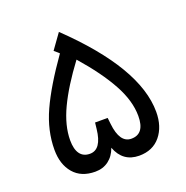

<svg xmlns="http://www.w3.org/2000/svg" viewBox="-119 -765 845 874"><g transform="rotate(-20 303.0 -327.5)"><path d="M202.1 -85Q258.3 -85 268.6 -180.7L272 -210.9H333L336.4 -180.7Q346.7 -85 402.8 -85Q467.3 -85 467.3 -171.9Q467.3 -245.1 422.1 -327.6Q377 -410.2 290.5 -508.8Q215.3 -408.2 176.5 -326.2Q137.7 -244.1 137.7 -173.3Q137.7 -129.9 154.1 -107.4Q170.4 -85 202.1 -85ZM550.3 -161.6Q550.3 -90.3 513.2 -45.2Q476.1 0 409.7 0Q331.1 -0.5 302.2 -77.6Q289.1 -40.5 262 -20.3Q234.9 0 197.3 0Q129.4 0 92.5 -43.2Q55.7 -86.4 55.7 -157.2Q55.7 -249.5 97.9 -342.3Q140.1 -435.1 229.5 -561.5L206.1 -582L258.3 -654.8Q550.3 -375 550.3 -161.6Z"/></g></svg>

Font: Samim WOL
Style: WOL
Weight: 400
Foundry: DejaVu fonts team - Redesigned by Saber Rastikerdar
Version: Version 4.0.0